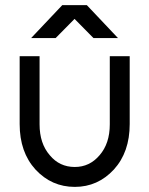

<svg xmlns="http://www.w3.org/2000/svg" viewBox="-20 -720 584 752"><path d="M102 -571H198L272 -646L346 -571H442L320 -700H224ZM57 -500V-234Q57 -124 119 -56Q182 12 273 12Q363 12 426 -56Q488 -124 488 -234V-500H410V-233Q410 -158 370 -112Q331 -66 273 -66Q213 -66 175 -112Q135 -158 135 -233V-500Z"/></svg>

Font: Unageo
Style: Regular
Weight: 400
Designer: Richard Sepsi
Foundry: Richard Sepsi
Version: Version 2.000